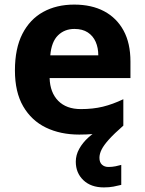

<svg xmlns="http://www.w3.org/2000/svg" viewBox="-20 -576 631 836"><path d="M413 111Q413 131 424 141Q435 151 452 151Q468 151 483 148Q498 145 508 142V229Q492 233 474 236.5Q456 240 432 240Q376 240 343 208.5Q310 177 310 128Q310 99 325 72Q340 45 365 22.5Q390 0 420 -17L517 -29Q477 6 454.5 31Q432 56 422.5 75Q413 94 413 111ZM303 -556Q379 -556 433.5 -527Q488 -498 518 -443Q548 -388 548 -308V-236H196Q198 -173 233.5 -137Q269 -101 332 -101Q385 -101 428 -111.5Q471 -122 517 -144V-29Q477 -9 432.5 0.5Q388 10 325 10Q243 10 180 -20.5Q117 -51 81 -113Q45 -175 45 -269Q45 -365 77.5 -428.5Q110 -492 168 -524Q226 -556 303 -556ZM304 -450Q261 -450 232.5 -422Q204 -394 199 -335H408Q408 -368 396.5 -394Q385 -420 362 -435Q339 -450 304 -450Z"/></svg>

Font: Noto Sans Telugu
Style: Regular
Weight: 400
Designer: Jelle Bosma - Monotype Design Team
Foundry: Monotype Imaging Inc.
Version: Version 2.003